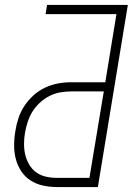

<svg xmlns="http://www.w3.org/2000/svg" viewBox="-20 -755 540 775"><path d="M210 0Q181 0 153.5 -6Q126 -12 103.5 -26.5Q81 -41 66 -63.5Q51 -86 44 -112.5Q37 -139 37 -168Q37 -197 42 -226Q46 -252 54.5 -278Q63 -304 78.5 -327.5Q94 -351 115 -370Q136 -389 161.5 -401Q187 -413 213.5 -418Q240 -423 267 -423H405L450 -698H164L170 -735H496L375 0ZM210 -37H341L399 -386H267Q245 -386 222.5 -382Q200 -378 179.5 -367.5Q159 -357 141 -340.5Q123 -324 111 -304.5Q99 -285 92 -263.5Q85 -242 81 -220Q77 -197 77 -174Q77 -151 82 -130Q87 -109 98 -90.5Q109 -72 126 -59.5Q143 -47 165 -42Q187 -37 210 -37Z"/></svg>

Font: Iosevka Extralight Oblique
Style: Regular
Weight: 200
Italic angle: -9°
Monospace: yes
Designer: Belleve Invis
Foundry: Belleve Invis
Version: Version 32.5.0; ttfautohint (v1.8.4)